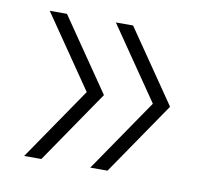

<svg xmlns="http://www.w3.org/2000/svg" viewBox="-56 -554 612 549"><g transform="rotate(10 250.0 -280.0)"><path d="M46.5 -69.5 191 -280.5 46.5 -491H96.5L241 -280.5L96.5 -69.5ZM238.5 -69.5 383 -280.5 238.5 -491H288.5L433 -280.5L288.5 -69.5Z"/></g></svg>

Font: Encode Sans SemiExpanded ExtraLight
Style: Regular
Weight: 250
Width: 6
Designer: Multiple Designers
Foundry: Impallari Type
Version: Version 3.002